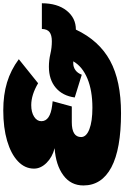

<svg xmlns="http://www.w3.org/2000/svg" viewBox="187 -937 760 1174"><g transform="rotate(-90 567.0 -350.0)"><path d="M462 10Q242 10 131 -49Q20 -108 20 -220Q20 -297 82.5 -343Q145 -389 248 -396Q193 -410 158 -445.5Q123 -481 123 -522Q123 -578 168 -620.5Q213 -663 293 -686.5Q373 -710 479 -710Q574 -710 650 -687Q726 -664 792 -615L645 -497Q574 -539 511 -539Q468 -539 440.5 -521.5Q413 -504 413 -477Q413 -423 510 -411L535 -408L503 -291H407Q316 -291 316 -234Q316 -202 364 -183.5Q412 -165 495 -165Q600 -165 673.5 -195.5Q747 -226 779 -282Q772 -282 766 -282Q744 -282 725.5 -269Q707 -256 697 -230L558 -273Q568 -347 617.5 -389Q667 -431 746 -431Q786 -431 824 -422Q862 -413 902 -413Q939 -413 957.5 -427Q976 -441 977 -474H1134Q1134 -379 1089 -322.5Q1044 -266 973 -266Q906 -124 783 -57Q660 10 462 10Z"/></g></svg>

Font: Georama ExtraExtended Black
Style: Italic
Weight: 900
Width: 8
Italic angle: -9°
Designer: Jean-Baptiste Levee
Foundry: Production Type
Version: Version 1.000